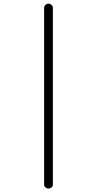

<svg xmlns="http://www.w3.org/2000/svg" viewBox="-20 -830 540 1069"><path d="M225.6 197.3V-786.1Q225.6 -795.9 232.9 -802.7Q240.2 -809.6 250 -809.6Q259.8 -809.6 267.1 -802.7Q274.4 -795.9 274.4 -786.1V197.3Q274.4 207 267.1 213.4Q259.8 219.7 250 219.7Q240.2 219.7 232.9 213.4Q225.6 207 225.6 197.3Z"/></svg>

Font: Rounded-L Mgen+ 1mn light
Style: Regular
Weight: 200
Designer: [Source Han Sans]
Ryoko NISHIZUKA  (kana & ideographs); Paul D. Hunt (Latin, Greek & Cyrillic); Wenlong ZHANG  (bopomofo
Version: Version 1.059.20150602